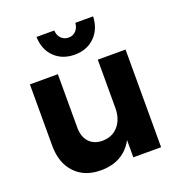

<svg xmlns="http://www.w3.org/2000/svg" viewBox="-136 -872 932 994"><g transform="rotate(-20 330.0 -375.5)"><path d="M585 -538V0H432V-95Q377 6 252 6Q163 6 110.5 -49.5Q58 -105 58 -200V-538H212V-244Q212 -193 239 -164Q266 -135 313 -135Q368 -136 400 -174Q432 -212 432 -272V-538ZM330 -697Q354 -697 370 -713.5Q386 -730 388 -757H486Q483 -687 440 -645Q397 -603 330 -603Q262 -603 219 -645Q176 -687 174 -757H272Q273 -730 289.5 -713.5Q306 -697 330 -697Z"/></g></svg>

Font: Montserrat arm2 SemiBold
Style: Regular
Weight: 600
Designer: Julieta Ulanovsky
Foundry: Julieta Ulanovsky
Version: Version 6.000